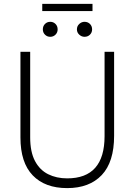

<svg xmlns="http://www.w3.org/2000/svg" viewBox="-20 -961 691 986"><path d="M455 -904H197V-941H455ZM238 -772Q222 -772 211 -783Q200 -794 200 -810Q200 -827 211 -838Q222 -849 238 -849Q254 -849 265 -838Q276 -827 276 -810Q276 -794 265 -783Q254 -772 238 -772ZM414 -772Q399 -772 387 -783Q375 -794 375 -810Q375 -827 387 -838Q399 -849 414 -849Q431 -849 442 -838Q453 -827 453 -810Q453 -794 442 -783Q431 -772 414 -772ZM325 5Q211 5 148 -60.5Q85 -126 85 -255V-695H135V-256Q135 -181 159.5 -134.5Q184 -88 227 -66.5Q270 -45 325 -45Q517 -45 517 -262V-695H566V-264Q566 -129 502.5 -62Q439 5 325 5Z"/></svg>

Font: LXGW 975 Gothic SC 200W
Style: Regular
Weight: 200
Version: Version 2.01;February 25, 2021